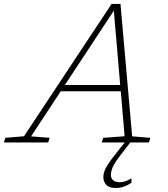

<svg xmlns="http://www.w3.org/2000/svg" viewBox="-85 -727 858 980"><path d="M481 166Q481 182.5 492.2 192.8Q503.5 203 525 203Q540 203 552.8 199Q565.5 195 586 183.5V205.5Q566 219.5 546.2 226Q526.5 232.5 506.5 232.5Q471.5 232.5 457 216Q442.5 199.5 442.5 177Q442.5 163.5 447 149Q451.5 134.5 465.2 113Q479 91.5 505.5 58L552 0H434.5L442 -23.5L551 -31.5L531.5 -261H225L73.5 -31L168.5 -23.5L161 0H-65L-58 -23.5L37.5 -31.5L484.5 -707H530L589.5 -31L682.5 -23.5L675.5 0H580L530 65Q498.5 106 489.8 127.5Q481 149 481 166ZM246 -293H528.5L496 -672.5Z"/></svg>

Font: Newsreader 6pt ExtraLight
Style: Italic
Weight: 275
Italic angle: -17°
Designer: Hugues Gentile
Foundry: Production Type
Version: Version 1.003; ttfautohint (v1.8.3)